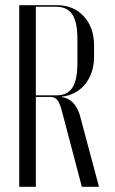

<svg xmlns="http://www.w3.org/2000/svg" viewBox="-20 -719 444 739"><path d="M54 -699V0H118V-346H173C198 -346 208 -333 221 -281L295 0H361L288 -273C277 -316 248 -343 218 -345V-347C292 -355 342 -416 342 -500V-546C342 -636 284 -699 201 -699ZM278 -479C278 -391 255 -352 197 -352H118V-693H195C254 -693 278 -655 278 -567Z"/></svg>

Font: Moniqa Display
Style: Regular
Weight: 400
Designer: Rajesh Rajput
Foundry: Rajesh Rajput
Version: Version 1.000